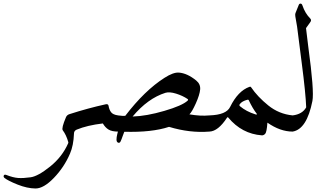

<svg xmlns="http://www.w3.org/2000/svg" viewBox="-104 -734 1828 1071"><path d="M554.7 0Q520.5 0 501.7 -11.2Q482.9 -22.5 469.7 -45.4Q382.8 -35.2 323.2 -10.7Q308.6 -4.4 308.6 11.7Q306.2 77.1 286.6 122.6Q254.4 198.2 196.8 258.1Q139.2 317.9 93.5 317.4Q47.9 316.9 -5.6 295.7Q-59.1 274.4 -78.6 258.8Q-85.9 252.9 -83 245.4Q-80.1 237.8 -69.3 241.7Q-30.8 256.8 -2.4 258.8Q25.9 260.7 67.1 254.9Q108.4 249 175.8 194.8Q243.2 140.6 276.4 64.9Q277.8 62 276.9 58.6Q265.6 18.6 246.1 -7.3Q237.8 -18.6 264.2 -80.6Q269.5 -92.8 283.2 -97.2Q388.2 -130.9 485.8 -152.3Q499 -155.3 501.5 -144Q504.9 -122.6 515.4 -108.4Q525.9 -94.2 554.7 -90.3Q567.9 -87.9 572 -65.4Q576.2 -43 570.8 -21.5Q565.4 0 554.7 0Z M838.9 -26.4Q742.7 5.4 589.4 1Q586.4 6.8 580.1 25.6Q573.7 44.4 568.6 54.9Q563.5 65.4 554.7 61.8Q545.9 58.1 545.9 44.7Q545.9 31.2 549.8 15.9Q553.7 0.5 553.7 0Q533.2 -8.8 526.6 -31Q520 -53.2 528.1 -73Q536.1 -92.8 553.7 -90.3Q583 -86.4 594.7 -87.9Q703.1 -229.5 813.5 -299.8Q862.8 -331.5 894 -329.1Q941.4 -325.2 990.7 -284.7Q1015.1 -264.6 1012.5 -234.9Q1009.8 -205.1 988.3 -157.2Q966.8 -109.4 952.6 -96.2Q1013.7 -85.4 1064 -90.3Q1077.1 -91.8 1083 -72.8Q1093.3 -38.1 1077.1 -11.7Q1070.3 -0.5 1064 0Q955.1 8.8 838.9 -26.4ZM941.9 -182.1Q915 -200.2 878.2 -211.7Q841.3 -223.1 818.8 -216.3Q720.7 -185.5 635.7 -84Q713.4 -86.4 812.7 -115.5Q912.1 -144.5 942.4 -172.4Q948.2 -177.7 941.9 -182.1Z M1287.1 -249.5Q1293.5 -252 1296.4 -247.6Q1333 -193.8 1392.6 -145.8Q1452.1 -97.7 1528.3 -90.3Q1547.9 -88.4 1547.9 -65.4Q1547.4 0 1528.3 0Q1459 0 1387.7 -49.8Q1383.8 3.9 1375 12.7Q1366.2 21.5 1356.9 21Q1245.1 12.7 1169.4 -78.1Q1166 -82.5 1162.1 -77.1Q1112.8 -2 1064.5 0Q1054.2 0.5 1049.8 -16.1Q1037.6 -61 1050.8 -80.1Q1057.6 -89.8 1064.5 -90.3Q1158.7 -93.3 1179.7 -137.7Q1223.6 -226.6 1287.1 -249.5ZM1283.2 -175.8Q1281.7 -178.7 1276.4 -177.7Q1245.6 -169.9 1233.4 -152.8Q1229 -146.5 1234.4 -141.6Q1270 -111.8 1320.3 -96.2Q1334 -92.3 1326.7 -101.6Q1305.2 -128.9 1283.2 -175.8Z M1543.9 -660.2Q1559.1 -696.8 1562 -705.3Q1564.9 -713.9 1572.3 -713.9Q1579.6 -713.9 1583 -703.6Q1598.1 -659.2 1626.5 -630.9Q1636.2 -621.1 1625 -607.9L1603 -577.1Q1609.4 -521 1615.7 -472.7Q1649.4 -225.6 1638.7 -170.9Q1607.4 -12.7 1528.3 0Q1510.7 2.4 1513.2 -65.9Q1513.7 -88.9 1528.3 -90.3Q1582.5 -96.7 1604 -135.3Q1601.1 -213.9 1579.3 -380.9Q1557.6 -547.9 1553.2 -585.4L1543.5 -641.6Q1541.5 -653.3 1543.9 -660.2Z"/></svg>

Font: Amiri Quran Colored
Style: Regular
Weight: 400
Designer: Khaled Hosny
Version: Version 000.111